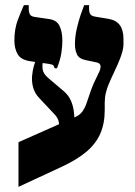

<svg xmlns="http://www.w3.org/2000/svg" viewBox="-20 -617 527 748"><path d="M52 111V-63L273 -161Q291 -169 300.5 -182Q310 -195 316.5 -213Q323 -231 329.5 -251Q336 -271 345 -292L366 -336Q373 -351 371.5 -361Q370 -371 356 -374L313 -383Q288 -388 280 -405Q272 -422 272 -445Q272 -474 279 -505Q286 -536 295 -561.5Q304 -587 308 -597H327V-584Q327 -569 332 -561.5Q337 -554 352 -552L400 -544Q432 -539 446.5 -519.5Q461 -500 461 -466V-443Q461 -432 457 -417Q453 -402 447.5 -388Q442 -374 438 -365L414 -313Q410 -304 403.5 -289Q397 -274 392.5 -255.5Q388 -237 388 -217V-188Q388 -136 371 -97Q354 -58 318 -27Q282 4 222 32ZM210 -129Q210 -139 208 -146Q206 -153 202 -159.5Q198 -166 193 -171L132 -236Q115 -254 109 -276.5Q103 -299 105 -321Q107 -343 112 -360.5Q117 -378 122 -386L148 -380Q144 -366 146 -348Q148 -330 168 -313L227 -263Q246 -247 255 -227.5Q264 -208 267 -187.5Q270 -167 270 -149ZM193 -351Q191 -359 187.5 -362.5Q184 -366 171 -368L101 -378Q62 -383 49 -405.5Q36 -428 36 -459Q36 -505 50 -541Q64 -577 73 -597H92V-583Q92 -570 96.5 -561Q101 -552 122 -550L170 -543Q201 -539 212 -516Q223 -493 223 -458Q223 -437 219 -410.5Q215 -384 202 -351Z"/></svg>

Font: Frank Ruhl Libre ExtraBold
Style: Regular
Weight: 800
Designer: Yanek Iontef
Foundry: Fontef
Version: Version 6.003;gftools[0.9.30]